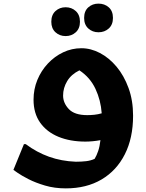

<svg xmlns="http://www.w3.org/2000/svg" viewBox="-20 -779 808 1059"><path d="M343 260Q281 260 228.5 244.5Q176 229 137 209Q98 189 76 173.5Q54 158 54 158L112 16H122Q182 61 250.5 85.5Q319 110 398 113Q429 113 455 110Q481 107 502 97Q513 79 521.5 54Q530 29 534 -6Q513 -2 491.5 0Q470 2 451 2Q367 2 302.5 -24.5Q238 -51 201.5 -102.5Q165 -154 165 -229Q165 -287 186 -338Q207 -389 244 -428.5Q281 -468 328.5 -490.5Q376 -513 429 -513Q481 -513 531.5 -486.5Q582 -460 623 -411Q664 -362 689 -293.5Q714 -225 714 -141Q714 -18 668.5 72Q623 162 540 211Q457 260 343 260ZM328 -252Q328 -211 359.5 -177.5Q391 -144 461 -144Q480 -144 500 -146Q520 -148 541 -154Q536 -226 506.5 -289Q477 -352 418 -391Q373 -369 350.5 -331.5Q328 -294 328 -252ZM523 -601Q490 -601 467 -622Q444 -643 444 -680Q444 -718 467 -738.5Q490 -759 523 -759Q557 -759 580 -738.5Q603 -718 603 -680Q603 -643 580 -622Q557 -601 523 -601ZM342 -580Q309 -580 286 -601Q263 -622 263 -659Q263 -697 286 -718Q309 -739 342 -739Q375 -739 398 -718Q421 -697 421 -659Q421 -622 398 -601Q375 -580 342 -580Z"/></svg>

Font: Kufam
Style: Bold Italic
Weight: 700
Italic angle: -11°
Designer: Artur Schmal
Foundry: Original Type
Version: Version 1.301; ttfautohint (v1.8.3)